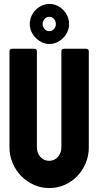

<svg xmlns="http://www.w3.org/2000/svg" viewBox="-20 -943 500 973"><path d="M229 10Q188 10 151.5 -6.5Q115 -23 87.5 -51Q60 -79 44 -116.5Q28 -154 28 -196V-682Q28 -696 42 -696H153Q167 -696 167 -682V-196Q167 -167 185 -147.5Q203 -128 229 -128Q255 -128 273 -147.5Q291 -167 291 -196V-682Q291 -696 305 -696H416Q430 -696 430 -682V-196Q430 -153 414 -115.5Q398 -78 371 -50Q344 -22 307.5 -6Q271 10 229 10ZM230 -785Q244 -785 253.5 -796Q263 -807 263 -821Q263 -836 253.5 -847Q244 -858 230 -858Q216 -858 206 -847Q196 -836 196 -821Q196 -807 206 -796Q216 -785 230 -785ZM231 -720Q211 -720 193 -728.5Q175 -737 161 -751Q147 -765 139 -783Q131 -801 131 -821Q131 -842 139 -860.5Q147 -879 161 -893Q175 -907 193 -915Q211 -923 231 -923Q251 -923 268.5 -915Q286 -907 300 -893Q314 -879 322 -860.5Q330 -842 330 -821Q330 -800 321.5 -781.5Q313 -763 299 -749.5Q285 -736 267.5 -728Q250 -720 231 -720Z"/></svg>

Font: AL Dynamic
Style: Bold
Weight: 700
Version: Version 1.000; ttfautohint (v1.8.2) -l 8 -r 50 -G 200 -x 14 